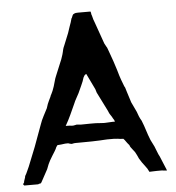

<svg xmlns="http://www.w3.org/2000/svg" viewBox="-47 -631 640 699"><g transform="rotate(-5 273.0 -282.0)"><path d="M64 -114Q71 -134 78.5 -153.5Q86 -173 93 -193Q98 -208 106 -223Q114 -238 120 -250Q125 -267 130.5 -277.5Q136 -288 137 -291Q137 -293 141.5 -301Q146 -309 152 -327Q155 -336 157.5 -346Q160 -356 164 -365L188 -423Q192 -434 193.5 -439.5Q195 -445 196 -449Q197 -453 198 -458Q199 -463 204 -474Q209 -485 212.5 -495Q216 -505 221 -516Q223 -522 225 -528Q227 -534 229 -540Q232 -548 234 -554Q236 -560 238 -568Q240 -570 241 -573.5Q242 -577 245 -582Q251 -586 255 -586.5Q259 -587 263 -587H309Q311 -583 311 -579.5Q311 -576 313 -572L317 -557L320 -549L331 -518L349 -467L356 -454Q358 -452 360 -445.5Q362 -439 366 -429Q371 -416 376.5 -399.5Q382 -383 387 -367Q394 -342 398.5 -330Q403 -318 408 -305Q411 -301 412 -296Q413 -291 415 -286L428 -245L445 -209Q448 -200 451.5 -191.5Q455 -183 460 -175Q468 -155 473 -138.5Q478 -122 486 -102Q490 -93 494.5 -85Q499 -77 502 -68Q504 -63 506 -58Q508 -53 510 -48Q515 -39 518.5 -29.5Q522 -20 527 -9Q529 -3 532 3Q535 9 536 14Q531 14 526 13Q521 12 517 12H500Q491 12 484 12.5Q477 13 472 13Q467 1 457.5 -10.5Q448 -22 438 -39Q436 -44 434 -48Q432 -52 430 -56Q428 -62 418.5 -73Q409 -84 408 -90Q400 -99 396.5 -104.5Q393 -110 388 -115Q384 -115 378 -115.5Q372 -116 367 -117Q361 -118 354 -118H330Q325 -118 319.5 -117.5Q314 -117 303 -116.5Q292 -116 273 -115.5Q254 -115 222 -115H215Q207 -115 202.5 -113.5Q198 -112 190 -115Q187 -117 175.5 -116Q164 -115 160 -114L147 -113L142 -106Q140 -100 135 -92Q130 -84 125 -76Q120 -68 115.5 -60Q111 -52 109 -47L102 -29L77 17Q75 21 71 21Q67 21 65 23H14Q10 19 10 18Q10 17 14 12Q14 8 17 0.5Q20 -7 20 -11Q25 -19 28.5 -27.5Q32 -36 36 -44ZM274 -362Q269 -360 267 -357Q265 -354 263 -350Q259 -336 252.5 -322.5Q246 -309 240 -295Q235 -285 230 -276.5Q225 -268 221 -258Q212 -238 203 -218.5Q194 -199 183 -180H189Q197 -180 203.5 -179Q210 -178 217 -180Q223 -182 228.5 -181Q234 -180 239 -180Q256 -180 274 -180.5Q292 -181 314 -179Q325 -178 334.5 -179Q344 -180 354 -180H363Q362 -184 360.5 -186.5Q359 -189 357 -192Q353 -200 348.5 -206Q344 -212 341 -221L306 -291Q304 -296 302 -304Z"/></g></svg>

Font: Kirang Haerang
Style: Regular
Weight: 400
Version: Version 1.00